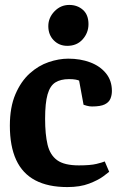

<svg xmlns="http://www.w3.org/2000/svg" viewBox="-20 -747 494 779"><path d="M253 12Q175 12 123 -15.5Q71 -43 45.5 -98.5Q20 -154 20 -237Q20 -312 42.5 -364.5Q65 -417 100.5 -449Q136 -481 177.5 -495Q219 -509 257 -509Q306 -509 346 -494Q386 -479 410 -449.5Q434 -420 434 -378Q434 -361 428 -346.5Q422 -332 405 -323.5Q388 -315 353 -315Q343 -315 332 -318Q321 -321 319 -322L301 -420Q297 -422 287 -424Q277 -426 260 -426Q226 -426 204.5 -412.5Q183 -399 173 -364Q163 -329 163 -265Q163 -202 173 -160Q183 -118 212 -97Q241 -76 300 -76Q347 -76 371.5 -82Q396 -88 405 -92L423 -50Q420 -47 399 -31.5Q378 -16 341.5 -2Q305 12 253 12ZM253 -561Q220 -561 198 -583.5Q176 -606 176 -641Q176 -675 201 -701Q226 -727 261 -727Q294 -727 316.5 -707Q339 -687 339 -649Q339 -614 315.5 -587.5Q292 -561 253 -561Z"/></svg>

Font: Faustina Light
Style: Bold
Weight: 700
Version: Version 1.200